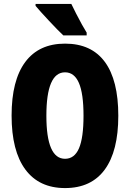

<svg xmlns="http://www.w3.org/2000/svg" viewBox="-20 -998 661 977"><path d="M582 -409Q582 -229 513 -135Q444 -41 311 -41Q179 -41 109 -135.5Q39 -230 39 -410Q39 -589 108.5 -682.5Q178 -776 311 -776Q445 -776 513.5 -683Q582 -590 582 -409ZM216 -409Q216 -190 311 -190Q359 -190 382 -243.5Q405 -297 405 -409Q405 -522 381.5 -576Q358 -630 311 -630Q216 -630 216 -409ZM343 -978Q352 -959 367 -929.5Q382 -900 397 -873Q412 -846 421 -832V-818H302Q290 -829 270.5 -849Q251 -869 229.5 -892Q208 -915 189.5 -935.5Q171 -956 161 -968V-978Z"/></svg>

Font: Noto Sans Tamil UI ExtraCondensed Black
Style: Regular
Weight: 900
Width: 2
Designer: Jelle Bosma - Monotype Design Team
Foundry: Monotype Imaging Inc.
Version: Version 2.004; ttfautohint (v1.8.4.7-5d5b)